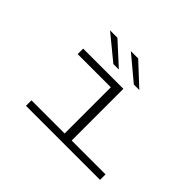

<svg xmlns="http://www.w3.org/2000/svg" viewBox="-143 -942 1187 1187"><g transform="rotate(45 450.0 -349.0)"><path d="M187.5 0V-48H477.5V-452H187.5V-500H539V-48H835V0ZM566 -564.5 407 -697.5H471L614 -564.5ZM387 -564.5 225 -697.5H289.5L435 -564.5Z"/></g></svg>

Font: Trispace Expanded ExtraLight
Style: Regular
Weight: 200
Width: 7
Designer: Tyler Finck
Foundry: Etcetera Type Company
Version: Version 1.210; ttfautohint (v1.8.3)